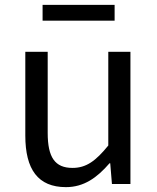

<svg xmlns="http://www.w3.org/2000/svg" viewBox="-20 -756 647 789"><path d="M251 13C325 13 379 -26 430 -85H433L440 0H516V-543H425V-158C373 -94 334 -66 278 -66C206 -66 176 -109 176 -210V-543H84V-199C84 -60 136 13 251 13ZM155 -671H451V-736H155Z"/></svg>

Font: Source Han Sans KR
Style: Regular
Weight: 400
Designer: Ryoko NISHIZUKA 西塚涼子 (kana, bopomofo & ideographs); Paul D. Hunt (Latin, Greek & Cyrillic); Sandoll Communications 산돌커뮤니
Foundry: Adobe
Version: Version 2.004;hotconv 1.0.118;makeotfexe 2.5.65603